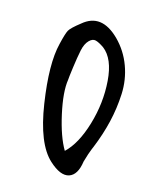

<svg xmlns="http://www.w3.org/2000/svg" viewBox="-80 -596 434 569"><g transform="rotate(15 137.0 -311.5)"><path d="M125 -106Q78 -149 60 -267.5Q42 -386 58 -450Q66 -484 71.5 -494Q77 -504 104 -525Q156 -569 215 -511Q246 -480 261 -439Q276 -398 274 -354Q272 -310 262 -267.5Q252 -225 234 -181Q234 -181 231 -174Q228 -167 224.5 -156.5Q221 -146 217 -132Q211 -89 186 -81Q161 -73 125 -106ZM185 -474Q169 -485 159 -487.5Q149 -490 139 -480Q128 -469 123.5 -447.5Q119 -426 114.5 -392.5Q110 -359 110 -354Q104 -316 118.5 -250.5Q133 -185 155 -148Q189 -180 209 -247Q229 -314 224 -381Q219 -448 185 -474Z"/></g></svg>

Font: Long Cang
Style: Regular
Weight: 400
Designer: ZhongQi
Foundry: ZhongQi
Version: Version 2.001